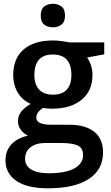

<svg xmlns="http://www.w3.org/2000/svg" viewBox="-20 -768 594 1028"><path d="M236.3 240.2Q126.5 240.2 67.9 200.7Q9.3 161.1 9.3 89.8Q9.3 40 40.5 5.6Q71.8 -28.8 129.9 -42Q107.9 -51.3 92 -72.3Q76.2 -93.3 76.2 -118.7Q76.2 -148.4 93.3 -169.9Q110.4 -191.4 144.5 -211.9Q101.6 -229.5 76.2 -270.5Q50.8 -311.5 50.8 -366.7Q50.8 -454.6 106.2 -502.9Q161.6 -551.3 264.2 -551.3Q286.1 -551.3 312.7 -547.6Q339.4 -543.9 351.1 -541H538.1V-477.1L446.3 -460Q459.5 -441.4 467.3 -417.7Q475.1 -394 475.1 -366.2Q475.1 -282.2 417.2 -234.1Q359.4 -186 257.8 -186Q233.9 -186.5 210.4 -189.9Q174.3 -167.5 174.3 -137.2Q174.3 -100.1 255.9 -100.1H349.1Q437.5 -100.1 484.6 -62.5Q531.7 -24.9 531.7 47.9Q531.7 140.1 455.6 190.2Q379.4 240.2 236.3 240.2ZM263.2 -261.2Q313.5 -261.2 337.9 -288.6Q362.3 -315.9 362.3 -366.7Q362.3 -476.1 262.7 -476.1Q164.1 -476.1 164.1 -365.7Q164.1 -315.9 189.2 -288.6Q214.4 -261.2 263.2 -261.2ZM240.7 159.7Q330.6 159.7 377.7 133.8Q424.8 107.9 424.8 63Q424.8 23.4 395 10.5Q365.2 -2.4 306.6 -2.4H221.7Q173.8 -2.4 144 19.8Q114.3 42 114.3 82.5Q114.3 119.6 147.2 139.6Q180.2 159.7 240.7 159.7ZM263.2 -747.6Q289.6 -747.6 308.8 -733.4Q328.1 -719.2 328.1 -684.6Q328.1 -650.4 308.8 -636Q289.6 -621.6 263.2 -621.6Q235.8 -621.6 217 -636Q198.2 -650.4 198.2 -684.6Q198.2 -719.2 217 -733.4Q235.8 -747.6 263.2 -747.6Z"/></svg>

Font: Open Sans SemiBold
Style: Regular
Weight: 600
Designer: Monotype Design Team
Foundry: Monotype Imaging Inc.
Version: Version 3.003; ttfautohint (v1.8.4)